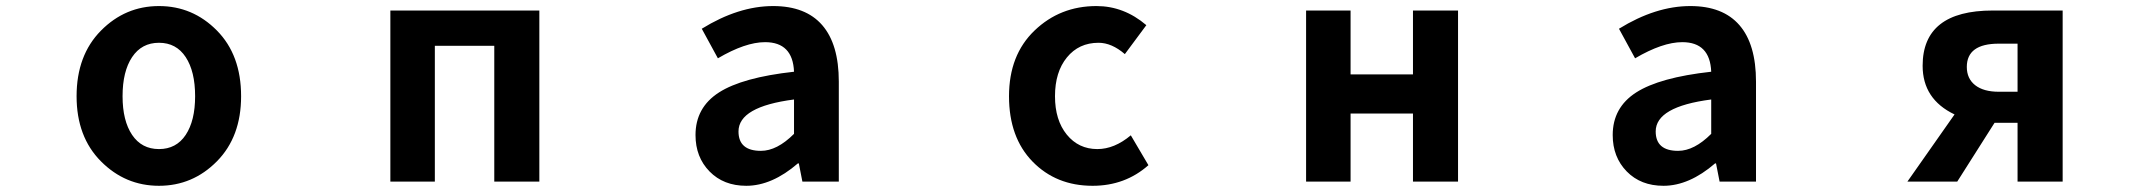

<svg xmlns="http://www.w3.org/2000/svg" viewBox="-20 -594 7040 628"><path d="M230.5 -279.3Q230.5 -413.1 310.1 -493.7Q389.6 -574.2 500 -574.2Q610.4 -574.2 689.5 -494.1Q768.6 -414.1 768.6 -279.3Q768.6 -146.5 689.5 -66.4Q610.4 13.7 500 13.7Q389.6 13.7 310.1 -66.4Q230.5 -146.5 230.5 -279.3ZM618.2 -279.3Q618.2 -360.4 587.4 -407.2Q556.6 -454.1 500 -454.1Q443.4 -454.1 412.1 -407.2Q380.9 -360.4 380.9 -279.3Q380.9 -199.2 412.1 -152.8Q443.4 -106.4 500 -106.4Q556.6 -106.4 587.4 -152.8Q618.2 -199.2 618.2 -279.3Z M1256.8 0V-559.6H1744.1V0H1596.7V-444.3H1402.3V0Z M2420.9 13.7Q2346.7 13.7 2300.8 -33.2Q2254.9 -80.1 2254.9 -152.3Q2254.9 -242.2 2331.5 -291.5Q2408.2 -340.8 2577.1 -359.4Q2573.2 -456.1 2482.4 -456.1Q2418 -456.1 2328.1 -403.3L2275.4 -500Q2395.5 -574.2 2508.8 -574.2Q2615.2 -574.2 2669.4 -511.7Q2723.6 -449.2 2723.6 -327.1V0H2604.5L2592.8 -59.6H2589.8Q2504.9 13.7 2420.9 13.7ZM2468.8 -100.6Q2521.5 -100.6 2577.1 -156.2V-268.6Q2395.5 -245.1 2395.5 -164.1Q2395.5 -100.6 2468.8 -100.6Z M3553.7 13.7Q3434.6 13.7 3357.4 -65.4Q3280.3 -144.5 3280.3 -279.3Q3280.3 -414.1 3363.8 -494.1Q3447.3 -574.2 3566.4 -574.2Q3656.2 -574.2 3729.5 -511.7L3659.2 -417Q3616.2 -454.1 3573.2 -454.1Q3508.8 -454.1 3469.7 -406.2Q3430.7 -358.4 3430.7 -279.3Q3430.7 -201.2 3469.2 -153.8Q3507.8 -106.4 3569.3 -106.4Q3625 -106.4 3678.7 -151.4L3736.3 -53.7Q3660.2 13.7 3553.7 13.7Z M4252 0V-559.6H4397.5V-350.6H4601.6V-559.6H4749V0H4601.6V-222.7H4397.5V0Z M5420.9 13.7Q5346.7 13.7 5300.8 -33.2Q5254.9 -80.1 5254.9 -152.3Q5254.9 -242.2 5331.5 -291.5Q5408.2 -340.8 5577.1 -359.4Q5573.2 -456.1 5482.4 -456.1Q5418 -456.1 5328.1 -403.3L5275.4 -500Q5395.5 -574.2 5508.8 -574.2Q5615.2 -574.2 5669.4 -511.7Q5723.6 -449.2 5723.6 -327.1V0H5604.5L5592.8 -59.6H5589.8Q5504.9 13.7 5420.9 13.7ZM5468.8 -100.6Q5521.5 -100.6 5577.1 -156.2V-268.6Q5395.5 -245.1 5395.5 -164.1Q5395.5 -100.6 5468.8 -100.6Z M6579.1 -293.9V-451.2H6517.6Q6413.1 -451.2 6413.1 -375Q6413.1 -336.9 6440.4 -315.4Q6467.8 -293.9 6517.6 -293.9ZM6498 -559.6H6726.6V0H6579.1V-192.4H6505.9H6503.9L6381.8 0H6218.8L6373 -219.7Q6268.6 -269.5 6268.6 -378.9Q6268.6 -559.6 6498 -559.6Z"/></svg>

Font: Gen Shin Gothic Monospace Bold
Style: Bold
Weight: 700
Designer: [Source Han Sans]
Ryoko NISHIZUKA  (kana & ideographs); Paul D. Hunt (Latin, Greek & Cyrillic); Wenlong ZHANG  (bopomofo
Version: Version 1.002.20150607